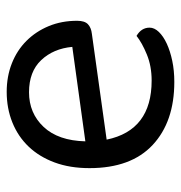

<svg xmlns="http://www.w3.org/2000/svg" viewBox="-4 -510 528 559"><g transform="rotate(-90 259.5 -231.0)"><path d="M132 -184Q159 -53 304 -53Q346 -53 380 -67Q414 -81 434 -97Q458 -83 458 -59Q458 -45 445.5 -32Q433 -19 411.5 -9Q390 1 361.5 7Q333 13 300 13Q184 13 116.5 -50Q49 -113 49 -234Q49 -291 65.5 -335.5Q82 -380 111.5 -411Q141 -442 182 -458.5Q223 -475 271 -475Q316 -475 354 -460Q392 -445 419.5 -417.5Q447 -390 462.5 -352.5Q478 -315 478 -270Q478 -248 468 -238.5Q458 -229 440 -227ZM270 -410Q209 -410 169 -367.5Q129 -325 127 -246L402 -284Q397 -339 363.5 -374.5Q330 -410 270 -410Z"/></g></svg>

Font: Baloo 2
Style: Regular
Weight: 400
Designer: Sarang Kulkarni and Ek Type
Foundry: Ek Type
Version: Version 1.640;hotconv 1.0.111;makeotfexe 2.5.65597; ttfautoh